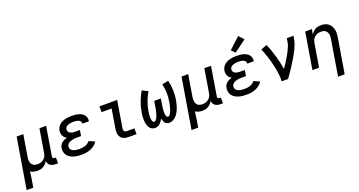

<svg xmlns="http://www.w3.org/2000/svg" viewBox="-55 -1603 4905 2626"><g transform="rotate(-20 2397.5 -290.5)"><path d="M-5 205 117 -530H214L162 -217Q159 -200 158.5 -182.5Q158 -165 161 -149Q164 -133 172 -118.5Q180 -104 193 -94Q206 -84 222.5 -80Q239 -76 256 -76Q272 -76 288 -78.5Q304 -81 319 -88Q334 -95 347.5 -106Q361 -117 370.5 -131Q380 -145 385.5 -160.5Q391 -176 393 -192L449 -530H546L477 -111Q476 -104 476.5 -97Q477 -90 481.5 -85Q486 -80 492.5 -78Q499 -76 506 -76H524V8H492Q471 8 450.5 3.5Q430 -1 413.5 -12Q397 -23 387.5 -41.5Q378 -60 377 -81Q366 -60 349.5 -42.5Q333 -25 313 -13Q293 -1 270.5 3.5Q248 8 226 8Q199 8 172.5 1.5Q146 -5 125 -20Q122 11 118 41.5Q114 72 109 102L92 205Z M870 8Q841 8 812 5Q783 2 756.5 -6Q730 -14 706 -28Q682 -42 665.5 -64Q649 -86 642.5 -114Q636 -142 641 -171Q644 -191 654 -210.5Q664 -230 681 -243.5Q698 -257 717.5 -266Q737 -275 757 -280Q740 -289 726.5 -302Q713 -315 705 -331.5Q697 -348 695 -367.5Q693 -387 696 -407Q700 -429 711.5 -450.5Q723 -472 741.5 -487.5Q760 -503 782 -513Q804 -523 826.5 -528.5Q849 -534 872 -536Q895 -538 917 -538Q942 -538 966 -536Q990 -534 1013 -528Q1036 -522 1056.5 -511Q1077 -500 1092.5 -483.5Q1108 -467 1115 -444Q1122 -421 1118 -397Q1118 -395 1117.5 -393Q1117 -391 1117 -388H1021Q1021 -389 1021.5 -390Q1022 -391 1022 -392Q1024 -404 1019 -414.5Q1014 -425 1005.5 -432Q997 -439 986.5 -443.5Q976 -448 964.5 -450Q953 -452 941 -453Q929 -454 917 -454Q905 -454 892.5 -453.5Q880 -453 867.5 -450.5Q855 -448 843 -444Q831 -440 819.5 -433.5Q808 -427 800.5 -416Q793 -405 791 -392Q789 -380 792 -367.5Q795 -355 803 -346Q811 -337 822.5 -331.5Q834 -326 846 -323Q858 -320 870.5 -319Q883 -318 896 -318H961L947 -234H882Q868 -234 853.5 -233Q839 -232 825 -229Q811 -226 796.5 -221.5Q782 -217 769 -208.5Q756 -200 747 -187Q738 -174 736 -160Q734 -145 739 -130.5Q744 -116 755 -106Q766 -96 780 -90.5Q794 -85 808.5 -81.5Q823 -78 839 -77Q855 -76 870 -76Q890 -76 910.5 -78.5Q931 -81 950.5 -87.5Q970 -94 988 -106Q1006 -118 1019 -136L1104 -98Q1086 -69 1058 -47.5Q1030 -26 998.5 -13.5Q967 -1 934.5 3.5Q902 8 870 8Z M1557 0Q1535 0 1514 -3.5Q1493 -7 1475.5 -16.5Q1458 -26 1444.5 -42Q1431 -58 1425 -77.5Q1419 -97 1419 -118.5Q1419 -140 1422 -162L1469 -446H1322V-530H1580L1517 -148Q1515 -136 1515 -124.5Q1515 -113 1520 -103.5Q1525 -94 1535.5 -89Q1546 -84 1557 -84H1669V0Z M1939 8Q1918 8 1899.5 0Q1881 -8 1868 -22Q1855 -36 1847.5 -54Q1840 -72 1835.5 -91Q1831 -110 1829.5 -130.5Q1828 -151 1828 -171.5Q1828 -192 1830 -213Q1832 -234 1836 -254Q1842 -291 1852 -328Q1862 -365 1875 -400.5Q1888 -436 1904.5 -470.5Q1921 -505 1939 -538L2023 -497Q2006 -467 1991.5 -436Q1977 -405 1965 -373Q1953 -341 1944.5 -308Q1936 -275 1930 -242Q1928 -230 1926.5 -218.5Q1925 -207 1924 -195.5Q1923 -184 1922.5 -172.5Q1922 -161 1922.5 -149.5Q1923 -138 1924 -126.5Q1925 -115 1928 -104.5Q1931 -94 1937.5 -85Q1944 -76 1956 -76Q1966 -76 1975 -84Q1984 -92 1990 -101.5Q1996 -111 2000.5 -121Q2005 -131 2008.5 -141Q2012 -151 2015.5 -161.5Q2019 -172 2022 -182Q2025 -192 2027 -202.5Q2029 -213 2031.5 -223.5Q2034 -234 2036 -244.5Q2038 -255 2039 -265L2052 -345H2149L2136 -265Q2134 -255 2132.5 -244.5Q2131 -234 2129.5 -223.5Q2128 -213 2127 -202.5Q2126 -192 2125.5 -182Q2125 -172 2125 -161.5Q2125 -151 2125.5 -141Q2126 -131 2127 -121Q2128 -111 2131 -101.5Q2134 -92 2140.5 -84Q2147 -76 2157 -76Q2168 -76 2176.5 -84.5Q2185 -93 2191 -102Q2197 -111 2201.5 -121Q2206 -131 2209.5 -141.5Q2213 -152 2216.5 -162Q2220 -172 2223 -182.5Q2226 -193 2228.5 -203.5Q2231 -214 2233 -224Q2235 -234 2237 -244.5Q2239 -255 2241 -266Q2252 -331 2250 -394Q2248 -457 2233 -519L2326 -538Q2342 -469 2345 -398Q2348 -327 2336 -255Q2331 -227 2324 -199Q2317 -171 2307 -144Q2297 -117 2282.5 -90.5Q2268 -64 2248 -42Q2228 -20 2200.5 -6Q2173 8 2145 8Q2127 8 2110.5 0.5Q2094 -7 2083.5 -20.5Q2073 -34 2067 -51Q2061 -68 2058 -85Q2049 -67 2037 -50.5Q2025 -34 2010 -20Q1995 -6 1976.5 1Q1958 8 1939 8Z M2395 205 2517 -530H2614L2562 -217Q2559 -200 2558.5 -182.5Q2558 -165 2561 -149Q2564 -133 2572 -118.5Q2580 -104 2593 -94Q2606 -84 2622.5 -80Q2639 -76 2656 -76Q2672 -76 2688 -78.5Q2704 -81 2719 -88Q2734 -95 2747.5 -106Q2761 -117 2770.5 -131Q2780 -145 2785.5 -160.5Q2791 -176 2793 -192L2849 -530H2946L2877 -111Q2876 -104 2876.5 -97Q2877 -90 2881.5 -85Q2886 -80 2892.5 -78Q2899 -76 2906 -76H2924V8H2892Q2871 8 2850.5 3.5Q2830 -1 2813.5 -12Q2797 -23 2787.5 -41.5Q2778 -60 2777 -81Q2766 -60 2749.5 -42.5Q2733 -25 2713 -13Q2693 -1 2670.5 3.5Q2648 8 2626 8Q2599 8 2572.5 1.5Q2546 -5 2525 -20Q2522 11 2518 41.5Q2514 72 2509 102L2492 205Z M3270 8Q3241 8 3212 5Q3183 2 3156.5 -6Q3130 -14 3106 -28Q3082 -42 3065.5 -64Q3049 -86 3042.5 -114Q3036 -142 3041 -171Q3044 -191 3054 -210.5Q3064 -230 3081 -243.5Q3098 -257 3117.5 -266Q3137 -275 3157 -280Q3140 -289 3126.5 -302Q3113 -315 3105 -331.5Q3097 -348 3095 -367.5Q3093 -387 3096 -407Q3100 -429 3111.5 -450.5Q3123 -472 3141.5 -487.5Q3160 -503 3182 -513Q3204 -523 3226.5 -528.5Q3249 -534 3272 -536Q3295 -538 3317 -538Q3342 -538 3366 -536Q3390 -534 3413 -528Q3436 -522 3456.5 -511Q3477 -500 3492.5 -483.5Q3508 -467 3515 -444Q3522 -421 3518 -397Q3518 -395 3517.5 -393Q3517 -391 3517 -388H3421Q3421 -389 3421.5 -390Q3422 -391 3422 -392Q3424 -404 3419 -414.5Q3414 -425 3405.5 -432Q3397 -439 3386.5 -443.5Q3376 -448 3364.5 -450Q3353 -452 3341 -453Q3329 -454 3317 -454Q3305 -454 3292.5 -453.5Q3280 -453 3267.5 -450.5Q3255 -448 3243 -444Q3231 -440 3219.5 -433.5Q3208 -427 3200.5 -416Q3193 -405 3191 -392Q3189 -380 3192 -367.5Q3195 -355 3203 -346Q3211 -337 3222.5 -331.5Q3234 -326 3246 -323Q3258 -320 3270.5 -319Q3283 -318 3296 -318H3361L3347 -234H3282Q3268 -234 3253.5 -233Q3239 -232 3225 -229Q3211 -226 3196.5 -221.5Q3182 -217 3169 -208.5Q3156 -200 3147 -187Q3138 -174 3136 -160Q3134 -145 3139 -130.5Q3144 -116 3155 -106Q3166 -96 3180 -90.5Q3194 -85 3208.5 -81.5Q3223 -78 3239 -77Q3255 -76 3270 -76Q3290 -76 3310.5 -78.5Q3331 -81 3350.5 -87.5Q3370 -94 3388 -106Q3406 -118 3419 -136L3504 -98Q3486 -69 3458 -47.5Q3430 -26 3398.5 -13.5Q3367 -1 3334.5 3.5Q3302 8 3270 8ZM3324 -583 3273 -637 3434 -786 3501 -714Z M3779 0Q3784 -33 3782 -66.5Q3780 -100 3775 -132.5Q3770 -165 3763.5 -197Q3757 -229 3749.5 -260.5Q3742 -292 3733 -323Q3724 -354 3714 -384.5Q3704 -415 3693 -445Q3682 -475 3669 -504L3757 -538Q3777 -492 3793.5 -444.5Q3810 -397 3824 -348Q3838 -299 3849.5 -249.5Q3861 -200 3869 -149Q3887 -175 3904.5 -201Q3922 -227 3938.5 -253.5Q3955 -280 3970.5 -307.5Q3986 -335 3999.5 -362.5Q4013 -390 4024.5 -419Q4036 -448 4041 -477L4049 -530H4146L4137 -477Q4132 -445 4120 -413.5Q4108 -382 4093.5 -351Q4079 -320 4062 -290Q4045 -260 4027.5 -230.5Q4010 -201 3991.5 -172Q3973 -143 3954 -114Q3935 -85 3915 -56.5Q3895 -28 3875 0Z M4528 205 4613 -313Q4616 -330 4617 -347.5Q4618 -365 4614.5 -381Q4611 -397 4603 -411.5Q4595 -426 4582.5 -436Q4570 -446 4553.5 -450Q4537 -454 4519 -454Q4503 -454 4487 -451.5Q4471 -449 4456 -442Q4441 -435 4427.5 -424Q4414 -413 4404.5 -399Q4395 -385 4389.5 -369.5Q4384 -354 4382 -338L4326 0H4229L4317 -530H4414L4401 -455Q4413 -474 4429 -490.5Q4445 -507 4464.5 -518.5Q4484 -530 4506 -534Q4528 -538 4549 -538Q4578 -538 4605.5 -530.5Q4633 -523 4654.5 -506.5Q4676 -490 4689.5 -465.5Q4703 -441 4709 -414Q4715 -387 4714 -357.5Q4713 -328 4708 -299L4624 205Z"/></g></svg>

Font: Iosevka Curly Medium Extended
Style: Italic
Weight: 500
Width: 7
Italic angle: -9°
Monospace: yes
Designer: Belleve Invis
Foundry: Belleve Invis
Version: Version 11.1.0; ttfautohint (v1.8.3)